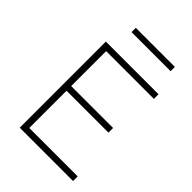

<svg xmlns="http://www.w3.org/2000/svg" viewBox="-219 -842 938 938"><g transform="rotate(45 250.0 -373.0)"><path d="M96 0V-595H460V-563H130V-32H464.5V0ZM120 -289.5V-321.5H419.5V-289.5ZM152 -716.5V-746H422V-716.5Z"/></g></svg>

Font: Encode Sans SC Thin
Style: Regular
Weight: 250
Designer: Multiple Designers
Foundry: Impallari Type
Version: Version 3.002